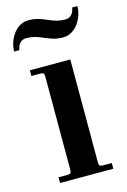

<svg xmlns="http://www.w3.org/2000/svg" viewBox="-107 -728 514 780"><g transform="rotate(-15 150.0 -338.0)"><path d="M4 -564H26C30 -588 42 -604 66 -604C90 -604 109 -598 130 -589C158 -577 179 -568 212 -568C266 -568 300 -628 300 -676H278C274 -652 262 -636 238 -636C214 -636 195 -642 174 -651C146 -663 125 -672 92 -672C38 -672 4 -612 4 -564ZM46 0H270V-24H232C220 -24 216 -28 216 -40V-474H46V-450H84C96 -450 100 -446 100 -434V-40C100 -28 96 -24 84 -24H46Z"/></g></svg>

Font: Old Standard
Style: Bold
Weight: 700
Designer: Alexey Kryukov <alexios@thessalonica.org.ru>
Version: Version 2.0.2